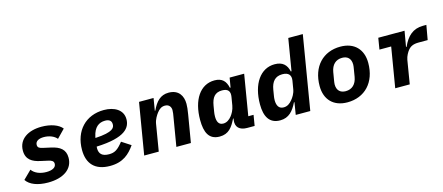

<svg xmlns="http://www.w3.org/2000/svg" viewBox="-50 -1295 4301 1863"><g transform="rotate(-15 2100.5 -364.0)"><path d="M258.2 12.1C411.9 12.1 511 -56.1 511 -170.1C511 -253.9 458.1 -290.1 372.2 -308.9L295.1 -326C263.1 -333.1 244 -340.9 244 -369C244 -405.9 278.1 -425.1 329.9 -425.1C388.1 -425.1 436.1 -402 459.2 -372.9L539.1 -454.9C503.9 -500 426.1 -528.1 334.2 -528.1C199.9 -528.1 100.1 -465.9 100.1 -350.1C100.1 -258.9 160.9 -225.9 239 -209.2L312.9 -192.8C344.1 -186.1 366.1 -176.1 366.1 -148.1C366.1 -111.2 328.1 -90.9 268.1 -90.9C207 -90.9 152 -111.9 122.9 -153.1L40.8 -72.1C76 -18.1 154.8 12.1 258.2 12.1Z M881 12.1C1013.1 12.1 1079.2 -51.8 1133.2 -128.9L1042.3 -187.9C989 -120 957 -100.1 900.2 -100.1C830.3 -100.1 801.1 -131 801.1 -186.1C801.1 -191.1 801.1 -195 802.2 -203.1C1096.2 -214.1 1150.2 -302.9 1150.2 -386C1150.2 -480.8 1064.3 -528.1 960.2 -528.1C777 -528.1 656.2 -399.9 656.2 -208.1C656.2 -71 729 12.1 881 12.1ZM812.1 -286.9 815 -301.1C834.2 -389.9 882.1 -425.1 945.3 -425.1C989 -425.1 1009.2 -405.9 1009.2 -372.9C1009.2 -339.8 997.2 -296.9 812.1 -286.9Z M1371.4 0 1416.2 -269.2C1423.3 -311.1 1448.2 -349.1 1463.4 -369C1486.2 -399.1 1510.3 -415.8 1544.4 -415.8C1589.1 -415.8 1604.4 -382.1 1604.4 -355.1C1604.4 -329.9 1600.1 -311.1 1597.3 -293L1548.3 0H1694.2L1740.4 -274.9C1748.2 -323.2 1751.4 -350.1 1751.4 -378.9C1751.4 -459.2 1711.3 -528.1 1610.4 -528.1C1528.4 -528.1 1481.2 -476.9 1442.1 -393.1H1437.1L1457.4 -516H1311.4L1225.1 0Z M1981.5 12.1C2072.4 12.1 2111.5 -44 2150.6 -122.9H2155.5L2153.4 -110.1C2142.4 -38 2184.3 0 2259.6 0H2334.5L2352.3 -106.9H2299.4L2367.5 -516H2221.6L2205.3 -420.1H2198.5C2183.6 -487.9 2149.5 -528.1 2071.4 -528.1C1926.5 -528.1 1838.4 -392 1838.4 -192.8C1838.4 -67.8 1873.6 12.1 1981.5 12.1ZM1986.5 -187.1C1986.5 -204.9 1988.3 -220.9 1990.4 -233L2000.4 -293C2013.5 -371.1 2044.4 -415.1 2117.5 -415.1C2179.3 -415.1 2199.6 -383.9 2190.3 -329.9L2176.5 -247.2C2169.4 -203.8 2147.4 -168 2132.5 -149.1C2109.4 -120 2081.3 -100.9 2047.6 -100.9C2000.4 -100.9 1986.5 -138.8 1986.5 -187.1Z M2747.5 0H2893.5L3016.7 -740.1H2870.7L2817.5 -420.1H2810.7C2795.5 -487.9 2756.4 -528.1 2675.4 -528.1C2532.7 -528.1 2438.6 -393.1 2438.6 -187.9C2438.6 -67.1 2480.5 12.1 2589.5 12.1C2677.6 12.1 2723.7 -44 2762.4 -122.9H2767.4ZM2586.6 -187.9C2586.6 -204.9 2588.4 -220.9 2590.6 -233L2600.5 -293C2613.6 -371.1 2650.6 -415.1 2722.7 -415.1C2785.5 -415.1 2811.4 -383.9 2802.6 -329.9L2788.7 -247.2C2781.6 -203.8 2757.5 -169 2741.5 -149.9C2717.7 -120 2690.7 -100.9 2654.5 -100.9C2604.4 -100.9 2587.7 -138.8 2586.6 -187.9Z M3265.6 12.1C3438.6 12.1 3557.9 -109 3557.9 -306.1C3557.9 -442.1 3475.9 -528.1 3335.6 -528.1C3162.6 -528.1 3043.7 -407 3043.7 -209.9C3043.7 -73.9 3125.7 12.1 3265.6 12.1ZM3188.6 -187.9C3188.6 -199.9 3191.8 -217 3193.5 -229L3206.7 -307.2C3218.7 -378.9 3260.7 -419 3324.6 -419C3378.6 -419 3412.6 -388.8 3412.6 -328.1C3412.6 -316.1 3409.8 -299 3407.7 -286.9L3394.9 -209.2C3382.8 -137.1 3340.6 -96.9 3276.6 -96.9C3222.7 -96.9 3188.6 -127.1 3188.6 -187.9Z M3892.8 0 3931.8 -236.2C3937.9 -272 3959.9 -308.9 3973 -324.9C3996.8 -355.1 4027 -370 4081 -370H4171.9L4197.8 -516H4163.7C4062.9 -516 4000.7 -458.1 3957.7 -360.1H3951.7L3978.7 -516H3714.8L3696 -402H3813.9L3746.8 0Z"/></g></svg>

Font: Margiela Mono Italic Bold It
Style: Regular
Weight: 700
Designer: Mike Abbink, Paul van der Laan, Pieter van Rosmalen
Foundry: Bold Monday
Version: Version 2.003 2021